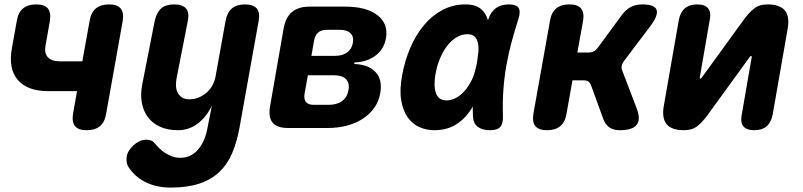

<svg xmlns="http://www.w3.org/2000/svg" viewBox="-20 -580 3640 870"><path d="M373 10Q335 10 320 -8.5Q305 -27 311 -65L329 -167H199Q104 -167 60.5 -218Q17 -269 34 -362L56 -485Q62 -523 84 -541.5Q106 -560 144 -560Q182 -560 197 -541.5Q212 -523 206 -485L186 -372Q180 -339 197 -320.5Q214 -302 253 -302H353L386 -485Q392 -523 414 -541.5Q436 -560 474 -560Q512 -560 527 -541.5Q542 -523 536 -485L461 -65Q455 -27 433 -8.5Q411 10 373 10Z M920 0 940 -101Q914 -48 874.5 -19Q835 10 787 10Q739 10 704.5 -6Q670 -22 649.5 -50Q629 -78 622.5 -115Q616 -152 624 -195L681 -485Q689 -523 710 -541.5Q731 -560 769 -560Q807 -560 823 -541.5Q839 -523 831 -485L780 -225Q777 -208 777.5 -191Q778 -174 785 -160.5Q792 -147 804.5 -138.5Q817 -130 838 -130Q861 -130 881 -138.5Q901 -147 917 -161Q933 -175 943 -194Q953 -213 957 -235L1002 -485Q1009 -523 1030.5 -541.5Q1052 -560 1090 -560Q1128 -560 1143.5 -541.5Q1159 -523 1152 -485L1065 0Q1053 65 1031.5 115Q1010 165 973.5 199.5Q937 234 883 252Q829 270 753 270Q723 270 696 264.5Q669 259 645 248Q621 237 601 220.5Q581 204 565 181Q557 170 554.5 157Q552 144 554 130Q556 116 564.5 102.5Q573 89 585 78Q597 67 612 60Q627 53 643 53Q653 53 662.5 56Q672 59 679 67Q689 79 701 91Q713 103 727.5 112.5Q742 122 759.5 128.5Q777 135 797 135Q820 135 839.5 126.5Q859 118 875 100.5Q891 83 902.5 58Q914 33 920 0Z M1286 0Q1235 0 1215 -24.5Q1195 -49 1204 -100L1265 -450Q1274 -501 1303 -525.5Q1332 -550 1383 -550H1543Q1640 -550 1690 -511.5Q1740 -473 1729 -407Q1720 -357 1681.5 -328Q1643 -299 1586 -297L1585 -290Q1650 -288 1682 -253Q1714 -218 1703 -158Q1697 -122 1677 -93Q1657 -64 1625.5 -43Q1594 -22 1553 -11Q1512 0 1464 0ZM1375 -239 1360 -155Q1356 -130 1366.5 -117.5Q1377 -105 1402 -105H1470Q1507 -105 1530.5 -122.5Q1554 -140 1559 -172Q1565 -204 1547.5 -221.5Q1530 -239 1493 -239ZM1461 -445Q1436 -445 1421.5 -432.5Q1407 -420 1403 -395L1391 -327H1499Q1532 -327 1553 -342.5Q1574 -358 1579 -386Q1584 -414 1568 -429.5Q1552 -445 1519 -445Z M1948 10Q1912 10 1880.5 -4Q1849 -18 1827.5 -48Q1806 -78 1798 -125Q1790 -172 1802 -238Q1814 -305 1839.5 -364Q1865 -423 1901.5 -466.5Q1938 -510 1985.5 -535Q2033 -560 2089 -560Q2136 -560 2161 -538Q2182 -519 2191 -489Q2192 -491 2193 -494Q2204 -527 2227.5 -543.5Q2251 -560 2286 -560Q2320 -560 2330 -544Q2340 -528 2329 -494Q2312 -441 2298 -389Q2284 -337 2274.5 -283.5Q2265 -230 2261 -173.5Q2257 -117 2259 -54Q2260 -20 2247 -5Q2234 10 2200 10Q2165 10 2144.5 -5.5Q2124 -21 2123 -54Q2122 -76 2122 -97Q2115 -84 2106 -72Q2077 -32 2038 -11Q1999 10 1948 10ZM2004 -125Q2023 -125 2043.5 -135Q2064 -145 2083 -165.5Q2102 -186 2118 -218Q2130 -243 2137 -277Q2138 -280 2139 -284L2143 -308Q2146 -330 2148 -348Q2149 -372 2144.5 -389Q2140 -406 2129 -415.5Q2118 -425 2099 -425Q2071 -425 2047 -410Q2023 -395 2004.5 -370Q1986 -345 1972.5 -312Q1959 -279 1953 -242Q1944 -191 1955.5 -158Q1967 -125 2004 -125Z M2459 10Q2421 10 2406 -8.5Q2391 -27 2397 -65L2472 -485Q2478 -523 2500 -541.5Q2522 -560 2560 -560Q2598 -560 2613 -541.5Q2628 -523 2622 -485L2596 -342H2648Q2661 -342 2671 -347.5Q2681 -353 2689 -364L2797 -511Q2815 -536 2838 -548Q2861 -560 2889 -560Q2946 -560 2955 -536Q2964 -512 2928 -463L2807 -303Q2799 -292 2797 -281Q2795 -270 2800 -259L2865 -89Q2884 -39 2865 -14.5Q2846 10 2789 10Q2760 10 2741.5 -2.5Q2723 -15 2714 -40L2658 -194Q2654 -205 2646 -210.5Q2638 -216 2625 -216H2574L2547 -65Q2541 -27 2519 -8.5Q2497 10 2459 10Z M2988 -101 3056 -490Q3063 -525 3083.5 -542.5Q3104 -560 3139 -560Q3174 -560 3188.5 -542.5Q3203 -525 3196 -490L3151 -230Q3150 -227 3150.5 -225.5Q3151 -224 3153 -224Q3155 -224 3157 -225.5Q3159 -227 3161 -230L3349 -489Q3373 -522 3396.5 -541Q3420 -560 3458 -560Q3514 -560 3536.5 -532.5Q3559 -505 3549 -449L3481 -60Q3474 -25 3453.5 -7.5Q3433 10 3398 10Q3363 10 3348.5 -7.5Q3334 -25 3341 -60L3386 -320Q3387 -323 3386 -324.5Q3385 -326 3383 -326Q3381 -326 3379.5 -324.5Q3378 -323 3376 -320L3188 -61Q3164 -28 3140.5 -9Q3117 10 3079 10Q3023 10 3000.5 -17.5Q2978 -45 2988 -101Z"/></svg>

Font: Maple Mono NL ExtraBold
Style: Italic
Weight: 800
Italic angle: -10°
Monospace: yes
Designer: subframe7536
Version: Version 7.000